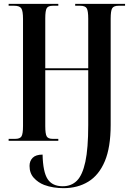

<svg xmlns="http://www.w3.org/2000/svg" viewBox="-20 -734 696 1001"><path d="M311 247Q286 247 260 243Q234 239 210 230Q179 218 156.5 193.5Q134 169 134 131Q134 105 150.5 88.5Q167 72 202 72Q204 163 228.5 200Q253 237 307 237Q352 237 381 208Q410 179 425 109.5Q440 40 440 -82V-368H216V-77Q216 -36 223.5 -23Q231 -10 255 -10H284V0H25V-10H59Q84 -10 92 -23Q100 -36 100 -77V-635Q100 -677 91 -690.5Q82 -704 54 -704H25V-714H284V-704H255Q231 -704 223.5 -691Q216 -678 216 -638V-378H440V-636Q440 -678 432 -691Q424 -704 398 -704H372V-714H632V-704H598Q573 -704 565 -691Q557 -678 557 -636V-83Q557 34 526.5 106.5Q496 179 440.5 213Q385 247 311 247Z"/></svg>

Font: Noto Serif Display ExtraCondensed SemiBold
Style: Regular
Weight: 600
Width: 2
Designer: Monotype Design Team
Foundry: Monotype Imaging Inc.
Version: Version 2.009